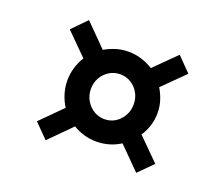

<svg xmlns="http://www.w3.org/2000/svg" viewBox="-100 -770 994 862"><g transform="rotate(20 397.0 -339.0)"><path d="M124.5 -119 225 -220Q209 -245.5 199.5 -276Q190 -306.5 190 -338.5Q190 -370.5 199 -400.2Q208 -430 224 -455.5L122 -557.5L189 -626L292.5 -521.5Q317.5 -536 345.8 -544.8Q374 -553.5 405.5 -553.5Q438 -553.5 467.8 -544Q497.5 -534.5 523.5 -518.5L625 -619L690.5 -552L588 -450.5Q603 -426 612 -397.8Q621 -369.5 621 -339Q621 -307.5 612 -278.5Q603 -249.5 586 -224L689.5 -121L622.5 -54L519.5 -157.5Q495 -141.5 465.8 -133Q436.5 -124.5 405.5 -124.5Q374.5 -124.5 346.2 -132.8Q318 -141 293.5 -156L190.5 -52.5ZM302.5 -339Q302.5 -309.5 316.5 -285Q330.5 -260.5 353.8 -246Q377 -231.5 405.5 -231.5Q434 -231.5 457 -246Q480 -260.5 493.5 -285Q507 -309.5 507 -339Q507 -368.5 493.2 -392.8Q479.5 -417 456.5 -431.2Q433.5 -445.5 405 -445.5Q376.5 -445.5 353.2 -431.2Q330 -417 316.2 -392.8Q302.5 -368.5 302.5 -339Z"/></g></svg>

Font: Merriweather 24pt Black
Style: Italic
Weight: 900
Italic angle: -7.8°
Designer: Eben Sorkin
Foundry: Eben Sorkin
Version: Version 2.101